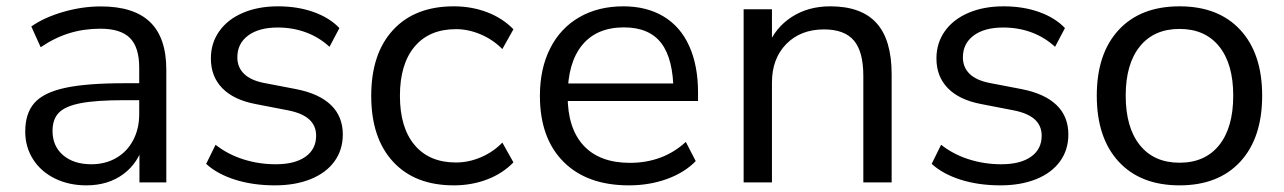

<svg xmlns="http://www.w3.org/2000/svg" viewBox="-20 -568 3999 598"><path d="M58.6 -158.1Q58.6 -214.7 86.9 -247.1Q115.1 -279.4 181.8 -294.1Q248.5 -308.8 367.6 -308.8H428.8V-256H368.5Q279.8 -256 231.5 -246.7Q183.2 -237.4 163.4 -217Q143.6 -196.7 143.6 -160.2Q143.6 -112.7 176.7 -84.5Q209.8 -56.4 264.5 -56.4Q308 -56.4 342 -76Q376 -95.7 394.8 -131.4Q413.6 -167.1 413.6 -212.5V-357.2Q413.6 -420.7 384.8 -449.6Q356 -478.6 292.4 -478.6Q241.1 -478.6 195.4 -464.5Q149.8 -450.3 106.7 -420.9L77.5 -485.6Q118 -513.9 176.9 -530.9Q235.7 -548 294.2 -548Q397.1 -548 447.6 -499.1Q498 -450.3 498 -351V0H414.3V-120.7H426.8Q411.7 -61.2 364.4 -25.9Q317.1 9.3 248.9 9.3Q194.6 9.3 150.9 -12.1Q107.3 -33.6 82.9 -72Q58.6 -110.4 58.6 -158.1Z M622.1 -57.6 651.4 -117.1Q689.3 -87.2 737.8 -71.8Q786.3 -56.4 838.9 -56.4Q898.3 -56.4 931.5 -79.9Q964.6 -103.4 964.6 -145.4Q964.6 -176.4 943.1 -196Q921.6 -215.6 877 -224.4L776.2 -243.9Q708 -256.8 672.4 -293.3Q636.8 -329.7 636.8 -386Q636.8 -434.1 663.1 -471Q689.3 -507.9 736.8 -528.1Q784.3 -548.3 845.8 -548.3Q907.1 -548.3 956.9 -530.5Q1006.7 -512.6 1037.1 -480.6L1006.3 -422.2Q973.9 -452 932.8 -467.2Q891.7 -482.3 845.1 -482.3Q786.3 -482.3 752.7 -457.3Q719.2 -432.3 719.2 -389.5Q719.2 -358.6 739.9 -338.3Q760.5 -317.9 802 -309.7L902 -290.5Q974.2 -276.4 1011 -240.7Q1047.7 -205.1 1047.7 -149.2Q1047.7 -101.2 1021.7 -65.4Q995.7 -29.5 947.7 -10.1Q899.7 9.3 836.2 9.3Q767.9 9.3 712.3 -8.3Q656.7 -25.9 622.1 -57.6Z M1136.2 -269.5Q1136.2 -401.1 1204.3 -474.7Q1272.3 -548.3 1393.3 -548.3Q1449.1 -548.3 1497.5 -529.8Q1545.9 -511.2 1579.1 -476.8L1544.6 -415.2Q1515.5 -444.6 1477.2 -460.9Q1438.8 -477.2 1400.3 -477.2Q1317.1 -477.2 1271.4 -422.9Q1225.6 -368.5 1225.6 -269.5Q1225.6 -170.5 1271.4 -116.2Q1317.1 -61.9 1400.3 -61.9Q1439.5 -61.9 1477.8 -78.2Q1516.1 -94.5 1544.6 -123.9L1579.1 -62.3Q1545.9 -27.8 1497.7 -9.3Q1449.5 9.3 1393.3 9.3Q1272.3 9.3 1204.3 -64.3Q1136.2 -137.9 1136.2 -269.5Z M1661.6 -269.5Q1661.6 -354.2 1693.5 -417.3Q1725.3 -480.3 1784.2 -514.3Q1843 -548.3 1921.6 -548.3Q1994.3 -548.3 2046.8 -516.7Q2099.4 -485.1 2126.7 -424.5Q2154.1 -363.9 2154.1 -279.3V-253.4H1729.4V-308.1H2095.9L2077.6 -281.1Q2077.3 -384.3 2039.7 -433.5Q2002.1 -482.7 1923.2 -482.7Q1838.5 -482.7 1793.3 -427.7Q1748 -372.7 1748 -268.9Q1748 -168 1797.9 -114.4Q1847.8 -60.8 1942.1 -60.8Q1993.3 -60.8 2037.4 -77.3Q2081.4 -93.9 2116 -126.1L2146.9 -66.3Q2112.7 -30.8 2057.8 -10.7Q2002.9 9.3 1938.7 9.3Q1808.2 9.3 1734.9 -64.3Q1661.6 -137.9 1661.6 -269.5Z M2296.1 -539.1H2384.3V-424H2371.3Q2394.9 -482.3 2446.1 -515.3Q2497.3 -548.3 2565.8 -548.3Q2662.7 -548.3 2709.9 -496.2Q2757.1 -444 2757.1 -336.7V0H2668.9V-331.7Q2668.9 -407 2639.6 -441.7Q2610.2 -476.4 2546.6 -476.4Q2473.5 -476.4 2428.9 -430.9Q2384.3 -385.4 2384.3 -310.7V0H2296.1Z M2881.8 -57.6 2911.1 -117.1Q2949.1 -87.2 2997.6 -71.8Q3046 -56.4 3098.6 -56.4Q3158.1 -56.4 3191.2 -79.9Q3224.4 -103.4 3224.4 -145.4Q3224.4 -176.4 3202.9 -196Q3181.4 -215.6 3136.7 -224.4L3036 -243.9Q2967.8 -256.8 2932.2 -293.3Q2896.6 -329.7 2896.6 -386Q2896.6 -434.1 2922.9 -471Q2949.1 -507.9 2996.6 -528.1Q3044.1 -548.3 3105.6 -548.3Q3166.9 -548.3 3216.7 -530.5Q3266.5 -512.6 3296.9 -480.6L3266.1 -422.2Q3233.6 -452 3192.6 -467.2Q3151.5 -482.3 3104.9 -482.3Q3046 -482.3 3012.5 -457.3Q2979 -432.3 2979 -389.5Q2979 -358.6 2999.6 -338.3Q3020.3 -317.9 3061.8 -309.7L3161.7 -290.5Q3234 -276.4 3270.8 -240.7Q3307.5 -205.1 3307.5 -149.2Q3307.5 -101.2 3281.5 -65.4Q3255.5 -29.5 3207.5 -10.1Q3159.4 9.3 3095.9 9.3Q3027.7 9.3 2972.1 -8.3Q2916.5 -25.9 2881.8 -57.6Z M3396 -270.1Q3396 -401.1 3464.2 -474.7Q3532.4 -548.3 3653.9 -548.3Q3775.1 -548.3 3843.1 -474.7Q3911.1 -401.1 3911.1 -270.1Q3911.1 -138.5 3843.1 -64.6Q3775.1 9.3 3653.9 9.3Q3532.4 9.3 3464.2 -64.6Q3396 -138.5 3396 -270.1ZM3821 -270.3Q3821 -368.9 3777.2 -423.4Q3733.3 -477.9 3653.7 -477.9Q3574.2 -477.9 3530.2 -423.4Q3486.1 -368.9 3486.1 -270.3Q3486.1 -170.8 3530.2 -116Q3574.2 -61.2 3653.7 -61.2Q3733.3 -61.2 3777.2 -116Q3821 -170.8 3821 -270.3Z"/></svg>

Font: Min Sans VF VF
Style: Regular
Weight: 400
Designer: Jinseong-Kim, NotoSansCJK, Nunito
Foundry: Jinseong-Kim
Version: Version 1.420;Glyphs 3.1.2 (3151)